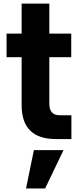

<svg xmlns="http://www.w3.org/2000/svg" viewBox="-20 -775 446 1070"><path d="M125 275.4 168.9 61.5H334L231.4 275.4ZM16.6 -456.1V-587.9H100.6V-754.9H254.9V-587.9H377V-456.1H254.9V-197.3Q254.9 -132.8 311.5 -132.8H377.9V0H292Q100.6 0 100.6 -188.5V-456.1Z"/></svg>

Font: Gothic A1 Black
Style: Regular
Weight: 900
Version: Version 2.50